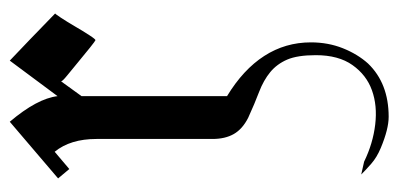

<svg xmlns="http://www.w3.org/2000/svg" viewBox="-228 -278 804 387"><g transform="rotate(-90 173.5 -84.0)"><path d="M340.5 -374.2Q283.2 -430 245.3 -465.8L173.7 -369.5Q168.9 -410.5 122.1 -465.8L7.9 -368.4L26.8 -345.8L61.6 -375.3Q87.4 -343.7 87.4 -291.1V-57.4Q87.4 -31.6 97.4 -14.2Q107.4 3.2 130 14.7Q158.9 27.9 182.4 36.8Q205.8 45.8 222.1 59.2Q238.4 72.6 247.4 93.4Q256.3 114.2 256.3 151.1Q256.3 196.8 236.3 225Q216.3 253.2 185.5 264.2Q154.7 275.3 116.6 270.8Q78.4 266.3 41.6 248.4L15.8 242.6Q24.7 251.6 37.6 262.9Q50.5 274.2 69.5 282.1Q107.4 297.9 132.1 297.9Q199.5 297.9 239.5 256.3Q258.4 235.3 270.3 205.5Q282.1 175.8 282.1 141.1Q282.1 89.5 254.7 47.1Q227.4 4.7 173.7 -27.9V-321.1L203.7 -362.6Q202.6 -360.5 215.5 -350Q228.4 -339.5 243.4 -327.1Q258.4 -314.7 271.8 -303.9Q285.3 -293.2 286.3 -293.2Q287.9 -292.1 296.3 -305Q304.7 -317.9 314.2 -334.2Q323.7 -350.5 332.1 -363.2Q340.5 -375.8 340.5 -374.2Z"/></g></svg>

Font: MM Bagan
Style: Regular
Weight: 400
Designer: Khon Soe Zaw Thu
Version: Version 1.00 July 10, 2016, initial release